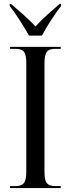

<svg xmlns="http://www.w3.org/2000/svg" viewBox="-20 -951 358 971"><path d="M127 -771H192C216 -816 258 -882 289 -921V-931H281C243 -897 193 -856 160 -817C125 -855 74 -898 36 -931H29V-921C60 -882 101 -816 127 -771ZM31 0H287V-10H261C218 -10 205 -26 205 -83V-630C205 -688 218 -704 261 -704H287V-714H31V-704H57C99 -704 113 -689 113 -631V-83C113 -26 99 -10 57 -10H31Z"/></svg>

Font: Noto Serif Display Condensed
Style: Regular
Weight: 400
Width: 3
Designer: Monotype Design Team
Foundry: Monotype Imaging Inc.
Version: Version 2.009